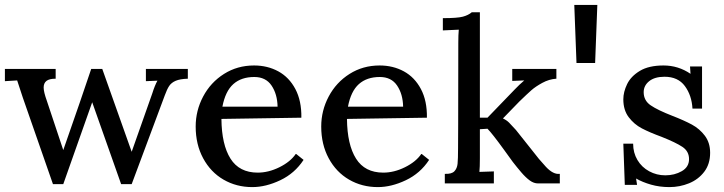

<svg xmlns="http://www.w3.org/2000/svg" viewBox="-21 -742 2953 783"><path d="M745 -421H744Q713 -420 695.5 -412.5Q678 -405 669 -391.5Q660 -378 651 -353L516 9H473L355 -325L237 9H195L72 -344Q53 -401 49 -414L-1 -411V-461H206V-421H205Q180 -421 168.5 -412Q157 -403 157 -385Q157 -367 170 -331L237 -130Q314 -350 351 -461H396L516 -123L600 -361Q610 -393 621 -413L574 -411V-461H745Z M1008 21Q943 21 890.5 -9.5Q838 -40 807.5 -96.5Q777 -153 777 -226Q777 -291 807.5 -348.5Q838 -406 892.5 -440.5Q947 -475 1015 -475Q1070 -475 1114 -451Q1158 -427 1183.5 -379Q1209 -331 1208 -262H1207L881 -257H882Q883 -152 919 -95Q955 -38 1030 -38Q1074 -38 1118.5 -60Q1163 -82 1185 -114H1187L1217 -90Q1181 -35 1122 -7Q1063 21 1008 21ZM886 -307H1111Q1110 -358 1086.5 -393Q1063 -428 1016 -428Q963 -428 930.5 -399Q898 -370 886 -307Z M1520 21Q1455 21 1402.5 -9.5Q1350 -40 1319.5 -96.5Q1289 -153 1289 -226Q1289 -291 1319.5 -348.5Q1350 -406 1404.5 -440.5Q1459 -475 1527 -475Q1582 -475 1626 -451Q1670 -427 1695.5 -379Q1721 -331 1720 -262H1719L1393 -257H1394Q1395 -152 1431 -95Q1467 -38 1542 -38Q1586 -38 1630.5 -60Q1675 -82 1697 -114H1699L1729 -90Q1693 -35 1634 -7Q1575 21 1520 21ZM1398 -307H1623Q1622 -358 1598.5 -393Q1575 -428 1528 -428Q1475 -428 1442.5 -399Q1410 -370 1398 -307Z M2262 6H2173Q2156 6 2139.5 -6Q2123 -18 2105 -39Q2087 -60 2070 -82L2036 -129Q1986 -198 1967 -217L1936 -215V-96Q1936 -59 1934 -41L1993 -43V6H1793V-33H1794Q1821 -32 1832 -43.5Q1843 -55 1845 -74Q1847 -93 1847 -138Q1847 -148 1847.5 -237.5Q1848 -327 1848 -568Q1848 -600 1850 -621L1785 -618V-668H1786Q1844 -668 1866.5 -674Q1889 -680 1903 -692H1936V-262H1967L2078 -377Q2097 -397 2117 -414L2068 -412V-461H2248V-421H2247Q2218 -419 2190.5 -404Q2163 -389 2146 -374Q2129 -359 2097 -328L2030 -259Q2045 -252 2055 -242Q2065 -232 2083 -212L2149 -129Q2176 -93 2205.5 -61.5Q2235 -30 2261 -33H2262Z M2330 -485 2321 -722H2415L2406 -485Z M2720 -270Q2769 -251 2800.5 -234Q2832 -217 2853.5 -188.5Q2875 -160 2875 -119Q2875 -73 2851 -41.5Q2827 -10 2789 5.5Q2751 21 2709 21Q2669 21 2634 11Q2599 1 2573 -14L2577 12H2527L2521 -156H2561Q2561 -119 2578.5 -89.5Q2596 -60 2626.5 -43.5Q2657 -27 2692 -27Q2730 -27 2759.5 -44Q2789 -61 2789 -93Q2789 -125 2762 -143Q2735 -161 2677 -184Q2628 -202 2596.5 -218.5Q2565 -235 2543 -264Q2521 -293 2521 -337Q2521 -367 2536.5 -399Q2552 -431 2588.5 -453Q2625 -475 2685 -475Q2745 -475 2795 -441L2793 -471H2842V-299H2803Q2800 -353 2772 -391Q2744 -429 2689 -429Q2649 -429 2626.5 -411Q2604 -393 2604 -366Q2604 -332 2632.5 -312.5Q2661 -293 2720 -270Z"/></svg>

Font: Sumana
Style: Regular
Weight: 400
Designer: Cyreal, Alexei Vanyashin (Devanagari), Olga Karpushina (Latin)
Foundry: Cyreal
Version: Version 1.015;PS 001.015;hotconv 1.0.70;makeotf.lib2.5.58329